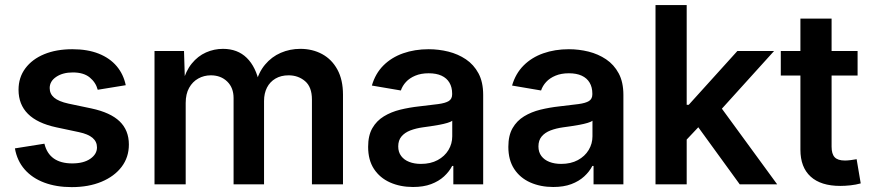

<svg xmlns="http://www.w3.org/2000/svg" viewBox="-20 -748 3531 779"><path d="M271 11.2Q208.5 11.2 159.7 -7.1Q110.8 -25.4 80.1 -60.5Q49.3 -95.7 40.5 -146L160.2 -165Q169.9 -125 198.2 -105Q226.6 -85 272.9 -85Q319.3 -85 346.4 -103.8Q373.5 -122.6 373.5 -149.9Q373.5 -173.3 355.5 -188.7Q337.4 -204.1 300.3 -211.9L208.5 -231.4Q131.3 -248 93.3 -286.1Q55.2 -324.2 55.2 -383.8Q55.2 -433.6 82.8 -470.7Q110.4 -507.8 159.4 -528.1Q208.5 -548.3 273.4 -548.3Q335.4 -548.3 380.6 -530.3Q425.8 -512.2 453.4 -479.5Q481 -446.8 490.2 -402.3L376.5 -383.8Q368.7 -413.6 344 -433.8Q319.3 -454.1 275.4 -454.1Q234.9 -454.1 208.3 -436.3Q181.6 -418.5 181.6 -390.6Q181.6 -367.2 199.7 -351.8Q217.8 -336.4 257.8 -327.6L350.6 -308.1Q428.2 -291.5 465.6 -255.4Q502.9 -219.2 502.9 -161.6Q502.9 -109.9 473.4 -71Q443.8 -32.2 391.6 -10.5Q339.4 11.2 271 11.2Z M606.9 0V-541H726.6L730.5 -412.6H721.2Q733.4 -460 758.1 -490.2Q782.7 -520.5 815.7 -535.2Q848.6 -549.8 884.8 -549.8Q943.8 -549.8 981.2 -513.2Q1018.6 -476.6 1032.7 -407.7H1017.6Q1028.8 -454.1 1055.4 -485.8Q1082 -517.6 1119.1 -533.7Q1156.2 -549.8 1198.7 -549.8Q1247.6 -549.8 1286.9 -528.6Q1326.2 -507.3 1348.9 -465.8Q1371.6 -424.3 1371.6 -363.8V0H1245.6V-344.2Q1245.6 -395 1217.8 -418.7Q1189.9 -442.4 1150.9 -442.4Q1120.1 -442.4 1097.7 -429.2Q1075.2 -416 1063.2 -392.6Q1051.3 -369.1 1051.3 -338.4V0H927.7V-350.1Q927.7 -392.1 901.9 -417.2Q876 -442.4 835.4 -442.4Q807.6 -442.4 784.4 -429.4Q761.2 -416.5 747.3 -391.6Q733.4 -366.7 733.4 -330.1V0Z M1655.8 10.7Q1604 10.7 1562.5 -7.8Q1521 -26.4 1497.3 -62.5Q1473.6 -98.6 1473.6 -152.3Q1473.6 -198.2 1490.7 -228Q1507.8 -257.8 1537.4 -275.9Q1566.9 -293.9 1603.8 -303Q1640.6 -312 1680.7 -316.4Q1728.5 -321.8 1757.8 -325.7Q1787.1 -329.6 1800.8 -338.1Q1814.5 -346.7 1814.5 -365.2V-368.2Q1814.5 -394 1803.5 -412.6Q1792.5 -431.2 1771.5 -440.9Q1750.5 -450.7 1719.2 -450.7Q1688 -450.7 1664.8 -440.9Q1641.6 -431.2 1627.2 -415.5Q1612.8 -399.9 1606.4 -380.9L1488.8 -400.9Q1502.9 -449.7 1535.6 -482.4Q1568.4 -515.1 1615.5 -531.7Q1662.6 -548.3 1719.2 -548.3Q1759.8 -548.3 1799.1 -538.6Q1838.4 -528.8 1870.4 -507.3Q1902.3 -485.8 1921.4 -450.4Q1940.4 -415 1940.4 -362.8V0H1819.3V-74.7H1814.5Q1802.7 -51.8 1781.5 -32.2Q1760.3 -12.7 1729.2 -1Q1698.2 10.7 1655.8 10.7ZM1688 -83Q1727.1 -83 1755.6 -98.4Q1784.2 -113.8 1799.6 -139.4Q1814.9 -165 1814.9 -194.8V-258.3Q1809.1 -253.4 1794.9 -249.3Q1780.8 -245.1 1762.7 -241.7Q1744.6 -238.3 1727.1 -235.8Q1709.5 -233.4 1695.8 -231.4Q1667.5 -227.5 1644.8 -218.8Q1622.1 -210 1608.9 -194.3Q1595.7 -178.7 1595.7 -153.8Q1595.7 -130.9 1607.7 -115Q1619.6 -99.1 1640.4 -91.1Q1661.1 -83 1688 -83Z M2224.6 10.7Q2172.9 10.7 2131.3 -7.8Q2089.8 -26.4 2066.2 -62.5Q2042.5 -98.6 2042.5 -152.3Q2042.5 -198.2 2059.6 -228Q2076.7 -257.8 2106.2 -275.9Q2135.7 -293.9 2172.6 -303Q2209.5 -312 2249.5 -316.4Q2297.4 -321.8 2326.7 -325.7Q2356 -329.6 2369.6 -338.1Q2383.3 -346.7 2383.3 -365.2V-368.2Q2383.3 -394 2372.3 -412.6Q2361.3 -431.2 2340.3 -440.9Q2319.3 -450.7 2288.1 -450.7Q2256.8 -450.7 2233.6 -440.9Q2210.4 -431.2 2196 -415.5Q2181.6 -399.9 2175.3 -380.9L2057.6 -400.9Q2071.8 -449.7 2104.5 -482.4Q2137.2 -515.1 2184.3 -531.7Q2231.4 -548.3 2288.1 -548.3Q2328.6 -548.3 2367.9 -538.6Q2407.2 -528.8 2439.2 -507.3Q2471.2 -485.8 2490.2 -450.4Q2509.3 -415 2509.3 -362.8V0H2388.2V-74.7H2383.3Q2371.6 -51.8 2350.3 -32.2Q2329.1 -12.7 2298.1 -1Q2267.1 10.7 2224.6 10.7ZM2256.8 -83Q2295.9 -83 2324.5 -98.4Q2353 -113.8 2368.4 -139.4Q2383.8 -165 2383.8 -194.8V-258.3Q2377.9 -253.4 2363.8 -249.3Q2349.6 -245.1 2331.5 -241.7Q2313.5 -238.3 2295.9 -235.8Q2278.3 -233.4 2264.6 -231.4Q2236.3 -227.5 2213.6 -218.8Q2190.9 -210 2177.7 -194.3Q2164.6 -178.7 2164.6 -153.8Q2164.6 -130.9 2176.5 -115Q2188.5 -99.1 2209.2 -91.1Q2230 -83 2256.8 -83Z M2755.4 -170.4V-322.8H2774.4L2971.7 -541H3120.6L2879.4 -274.4H2853.5ZM2639.6 0V-727.5H2766.1V0ZM2981.4 0 2802.7 -246.1 2888.2 -335.4 3133.3 0Z M3459.5 -541V-441.4H3147.9V-541ZM3227.5 -672.4H3354V-152.8Q3354 -123.5 3366.5 -110.1Q3378.9 -96.7 3408.2 -96.7Q3417.5 -96.7 3431.9 -98.4Q3446.3 -100.1 3455.6 -102.1L3472.2 -3.9Q3452.6 1.5 3430.9 3.9Q3409.2 6.3 3389.2 6.3Q3310.5 6.3 3269 -31.5Q3227.5 -69.3 3227.5 -140.6Z"/></svg>

Font: Inter 17pt SemiBold
Style: Regular
Weight: 600
Version: Version 4.001;git-66647c0bb